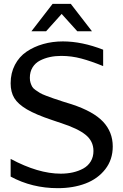

<svg xmlns="http://www.w3.org/2000/svg" viewBox="-20 -958 640 996"><path d="M457 -795.9H380.9L299.8 -885.7L219.2 -795.9H143.1L252.9 -938H347.2ZM564.9 -198.2Q564.9 -129.9 526.1 -80.1Q487.3 -30.3 423.6 -6.1Q359.9 18.1 279.8 18.1Q146 18.1 35.2 -42V-133.8Q178.2 -57.1 294.9 -57.1Q328.6 -57.1 357.9 -63.7Q387.2 -70.3 411.9 -83.7Q436.5 -97.2 450.7 -120.6Q464.8 -144 464.8 -174.8Q464.8 -225.6 424.3 -258.5Q383.8 -291.5 295.9 -319.8L251 -335Q166 -363.3 119.6 -390.6Q73.2 -418 54.2 -449.2Q35.2 -480.5 35.2 -525.9Q35.2 -579.1 57.4 -621.6Q79.6 -664.1 117.7 -689.9Q155.8 -715.8 203.9 -729.5Q252 -743.2 306.2 -743.2Q404.8 -743.2 515.1 -700.2V-615.2Q453.1 -640.6 401.9 -654.3Q350.6 -668 297.9 -668Q266.6 -668 239 -662.1Q211.4 -656.2 187.3 -643.8Q163.1 -631.3 148.9 -608.4Q134.8 -585.4 134.8 -554.2Q134.8 -540 138.4 -528.6Q142.1 -517.1 147 -508.3Q151.9 -499.5 164.6 -490.7Q177.2 -481.9 187.3 -475.8Q197.3 -469.7 219.7 -461.2Q242.2 -452.6 257.8 -447.3Q273.4 -441.9 306.2 -431.2L352.1 -417Q464.8 -379.9 514.9 -326.4Q564.9 -272.9 564.9 -198.2Z"/></svg>

Font: Aurulent Sans Mono
Style: Regular
Weight: 400
Monospace: yes
Version: Version 2007.05.04